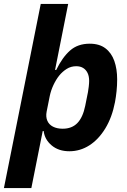

<svg xmlns="http://www.w3.org/2000/svg" viewBox="-46 -760 649 980"><path d="M-26 200 162 -740H302L235 -403H241Q272 -467 311.5 -502Q351 -537 412 -537Q461 -537 492 -513.5Q523 -490 537.5 -449Q552 -408 552 -355Q552 -324 549 -295Q546 -266 541 -239Q526 -161 491.5 -104.5Q457 -48 410 -18Q363 12 308 12Q253 12 217.5 -18Q182 -48 177 -91H172L114 200ZM274 -103Q321 -103 349 -132Q377 -161 389 -220L403 -290Q405 -301 407 -318Q409 -335 409 -347Q409 -371 401 -387.5Q393 -404 378.5 -413Q364 -422 343 -422Q316 -422 294 -408Q272 -394 256 -374Q240 -354 227 -326.5Q214 -299 208 -270L192 -190Q187 -164 195.5 -144Q204 -124 224.5 -113.5Q245 -103 274 -103Z"/></svg>

Font: IBM Plex Sans
Style: Bold Italic
Weight: 700
Italic angle: -11.31°
Designer: Mike Abbink, Paul van der Laan, Pieter van Rosmalen
Foundry: Bold Monday
Version: Version 3.201